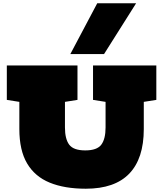

<svg xmlns="http://www.w3.org/2000/svg" viewBox="-20 -1153 1004 1182"><path d="M508.3 8.8Q377.4 8.8 286.1 -28.6Q194.8 -65.9 147 -146.7Q99.1 -227.5 99.1 -358.4V-525.9L22 -538.1V-750H457V-538.1L379.9 -525.9V-368.2Q379.9 -297.4 406.2 -262.2Q432.6 -227.1 504.9 -227.1Q577.1 -227.1 603.5 -262.2Q629.9 -297.4 629.9 -368.2V-525.9L552.7 -538.1V-750H942.4V-538.1L865.2 -525.9V-358.4Q865.2 -177.2 775.9 -84.2Q686.5 8.8 508.3 8.8ZM413.1 -820.3 578.6 -1132.8H817.9L620.6 -820.3Z"/></svg>

Font: Holtwood One SC
Style: Regular
Weight: 400
Designer: Vernon Adams
Foundry: Vernon Adams
Version: Version 1.100; ttfautohint (v1.8.4.7-5d5b)